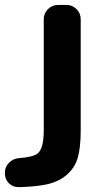

<svg xmlns="http://www.w3.org/2000/svg" viewBox="-51 -566 438 781"><path d="M-31.2 136.7Q-31.2 113.3 -14.6 96.2Q2 79.1 26.4 77.1Q83 73.2 101.6 58.6Q127 39.1 127 -36.1V-488.3Q127 -511.7 144 -528.8Q161.1 -545.9 184.6 -545.9H219.7Q243.2 -545.9 260.3 -528.8Q277.3 -511.7 277.3 -488.3V-36.1Q277.3 34.2 265.1 76.2Q252.9 118.2 217.8 147.5Q182.6 176.8 126 186.5Q86.9 193.4 26.4 195.3Q25.4 195.3 24.4 195.3Q2 195.3 -14.6 179.7Q-31.2 163.1 -31.2 138.7Z"/></svg>

Font: Gen Jyuu Gothic Bold
Style: Bold
Weight: 700
Designer: [Source Han Sans]
Ryoko NISHIZUKA  (kana & ideographs); Paul D. Hunt (Latin, Greek & Cyrillic); Wenlong ZHANG  (bopomofo
Version: Version 1.002.20150607